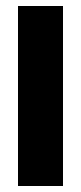

<svg xmlns="http://www.w3.org/2000/svg" viewBox="-20 -620 270 640"><path d="M40 0V-600H190V0Z"/></svg>

Font: Big Shoulders Text Black
Style: Regular
Weight: 900
Designer: Patric King
Foundry: XO Type Co
Version: Version 1.000; ttfautohint (v1.8.2)